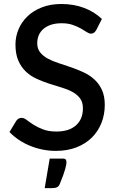

<svg xmlns="http://www.w3.org/2000/svg" viewBox="-20 -748 586 962"><path d="M462 -597Q456.5 -588 450.5 -583.8Q444.5 -579.5 435.5 -579.5Q426 -579.5 414.2 -587.5Q402.5 -595.5 385.2 -605.2Q368 -615 344.5 -623.2Q321 -631.5 288.5 -631.5Q258.5 -631.5 235.8 -624Q213 -616.5 197.5 -603Q182 -589.5 174.2 -571.2Q166.5 -553 166.5 -531.5Q166.5 -504 181 -485.8Q195.5 -467.5 219.2 -454.5Q243 -441.5 273.5 -431.8Q304 -422 335.8 -411Q367.5 -400 398 -386Q428.5 -372 452.2 -350.5Q476 -329 490.5 -298Q505 -267 505 -222.5Q505 -174.5 488.5 -132.5Q472 -90.5 440.8 -59.2Q409.5 -28 363.8 -10Q318 8 259.5 8Q225 8 192.2 1.2Q159.5 -5.5 129.8 -17.8Q100 -30 74 -47.5Q48 -65 27.5 -86.5L61.5 -142.5Q66 -149.5 73 -153.5Q80 -157.5 88.5 -157.5Q100 -157.5 114 -146.8Q128 -136 147.8 -123.2Q167.5 -110.5 195.5 -99.8Q223.5 -89 262.5 -89Q326 -89 360.8 -120Q395.5 -151 395.5 -205.5Q395.5 -236 381 -255.2Q366.5 -274.5 342.8 -287.5Q319 -300.5 288.5 -309.5Q258 -318.5 226.5 -328.8Q195 -339 164.5 -352.8Q134 -366.5 110.2 -388.8Q86.5 -411 72 -443.8Q57.5 -476.5 57.5 -525.5Q57.5 -564.5 72.8 -601Q88 -637.5 117.2 -665.8Q146.5 -694 189.5 -711Q232.5 -728 287.5 -728Q349.5 -728 401.2 -708.5Q453 -689 490.5 -653ZM294 46.5Q307 46.5 310 52.2Q313 58 313 64Q313 68.5 311.8 76.8Q310.5 85 307 98Q303.5 111 296.8 129.8Q290 148.5 279.5 174Q274 186.5 265.2 190.5Q256.5 194.5 242 194.5H204L229 46.5Z"/></svg>

Font: LatoLatin Semibold
Style: Regular
Weight: 600
Designer: Lukasz Dziedzic with Adam Twardoch and Botio Nikoltchev
Foundry: tyPoland Lukasz Dziedzic
Version: Version 2.015; 2015-08-06; http://www.latofonts.com/